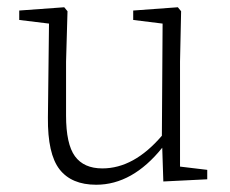

<svg xmlns="http://www.w3.org/2000/svg" viewBox="-20 -494 635 529"><path d="M476 -35 551 -26V0L430 6L427 -87Q345 15 245 15Q177 15 144 -27.5Q111 -70 112 -170L115 -429L33 -439V-465L157 -474L166 -463L162 -324V-176Q162 -97 186.5 -63.5Q211 -30 262 -30Q349 -30 426 -120L428 -429L347 -439V-465L470 -474L479 -463L476 -324Z"/></svg>

Font: TypoPRO Source Serif Pro
Style: Regular
Weight: 300
Designer: Frank Grießhammer
Foundry: Adobe Systems Incorporated
Version: Version 1.017;PS (version unavailable);hotconv 1.0.79;makeot